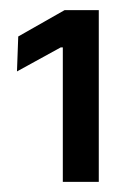

<svg xmlns="http://www.w3.org/2000/svg" viewBox="-20 -722 254 379"><path d="M104 -363V-628.5H100L13.5 -581L16 -650L107.5 -702H175V-363Z"/></svg>

Font: Anek Odia Medium
Style: Regular
Weight: 500
Designer: Yesha Goshar & Mahesh Sahu (Odia), Yesha Goshar (Latin)
Foundry: Ek Type
Version: Version 1.003